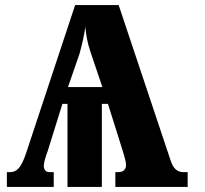

<svg xmlns="http://www.w3.org/2000/svg" viewBox="-20 -734 807 754"><path d="M7 0V-58H20Q40 -58 54 -74Q68 -90 82 -131L275 -714H446L650 -104Q658 -79 670.5 -68.5Q683 -58 699 -58H717V0H433V-58H443Q460 -58 467.5 -66Q475 -74 475 -85Q475 -95 471.5 -108.5Q468 -122 464 -135L404 -326H380V0H245V-326H225L168 -143Q161 -124 156.5 -108Q152 -92 152 -82Q152 -73 157 -65.5Q162 -58 175 -58H191V0ZM247 -392H382L335 -531Q326 -558 321.5 -582Q317 -606 315 -629Q310 -587 292 -522Z"/></svg>

Font: Noto Serif Condensed Black
Style: Regular
Weight: 900
Width: 3
Designer: Monotype Design Team
Foundry: Monotype Imaging Inc.
Version: Version 2.015; ttfautohint (v1.8.4.7-5d5b)